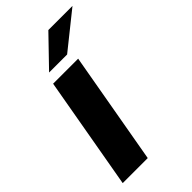

<svg xmlns="http://www.w3.org/2000/svg" viewBox="-233 -837 911 911"><g transform="rotate(-45 223.0 -381.5)"><path d="M188 0H20L120 -567H288ZM265 -618H144L284 -763H446Z"/></g></svg>

Font: Open Sauce Sans Black Italic
Style: Regular
Weight: 900
Italic angle: -10°
Designer: Alfredo Marco Pradil
Foundry: Creative Sauce Fz LLC
Version: Version 1.477